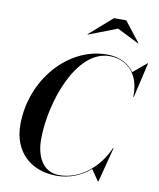

<svg xmlns="http://www.w3.org/2000/svg" viewBox="-104 -1062 952 1153"><g transform="rotate(10 372.5 -486.0)"><path d="M531.5 -924.5 665.5 -857.5 667 -859.5 571 -982H496.5L356.5 -859.5L359 -857.5ZM321.5 10C399.5 10 469.5 -20 525 -67L571 0H574.5L629.5 -212.5H626C573 -90 462.5 3.5 336 3.5C232 3.5 191.5 -90.5 191.5 -190C191.5 -409.5 305 -753 511.5 -753C609.5 -753 695.5 -685 692.5 -542L692 -537.5H696L745 -750H741.5L660 -681.5C624.5 -733 565.5 -760 494 -760C256 -760 53.5 -528 53.5 -255C53.5 -92 160.5 10 321.5 10Z"/></g></svg>

Font: Bodoni* 48pt Medium
Style: Italic
Weight: 500
Italic angle: -13°
Version: Version 2.3